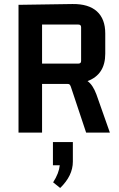

<svg xmlns="http://www.w3.org/2000/svg" viewBox="-20 -659 593 954"><path d="M189 0H72V-635L340 -639Q420 -640 461.5 -602.5Q503 -565 503 -493V-392Q503 -289 415 -256Q441 -238 459 -190L526 0H408L332 -228Q329 -236 326 -239Q323 -242 315 -242H189ZM369 -537H189V-343H369Q383 -343 383 -356V-524Q383 -537 369 -537ZM243 162V47H342V144Q342 214 279 275L244 247Q273 202 277 162Z"/></svg>

Font: Gemunu Libre
Style: Bold
Weight: 700
Designer: Puspanada Ekanayake, Sola Matas, Pathum Egodawatta, Kosala Senevirathne
Foundry: mooniak
Version: Version 1.100